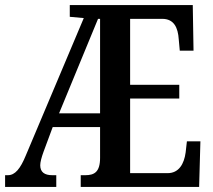

<svg xmlns="http://www.w3.org/2000/svg" viewBox="-21 -734 835 754"><path d="M-1 0H200V-46H184C154 -46 137 -58 137 -85C137 -97 142 -116 150 -138L186 -235H372V-114C372 -58 349 -46 314 -46H296V0H761L766 -179H713L708 -135C702 -91 682 -54 637 -54H490V-347H683V-401H490V-660H616C662 -660 678 -626 681 -579L685 -535H739L736 -714H253V-668L308 -663L81 -125C59 -71 38 -46 10 -46H-1ZM211 -289 364 -660H372V-289Z"/></svg>

Font: Noto Serif Sinhala ExtraCondensed SemiBold
Style: Regular
Weight: 600
Width: 2
Designer: Jelle Bosma - Monotype Design Team
Foundry: Monotype Imaging Inc.
Version: Version 2.007